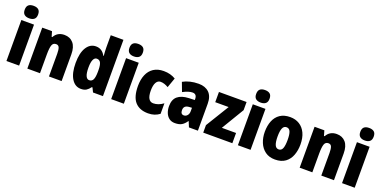

<svg xmlns="http://www.w3.org/2000/svg" viewBox="-15 -1601 4844 2436"><g transform="rotate(20 2407.0 -383.0)"><path d="M141 -776Q185 -776 208.5 -756Q232 -736 232 -691Q232 -647 208 -627Q184 -607 141 -607Q99 -607 75 -627Q51 -647 51 -691Q51 -736 74 -756Q97 -776 141 -776ZM227 -553V0H56V-553Z M636 -563Q712 -563 756.5 -511.5Q801 -460 801 -360V0H630V-306Q630 -361 619 -389Q608 -417 576 -417Q536 -417 522.5 -378.5Q509 -340 509 -250V0H338V-553H470L490 -484H499Q542 -563 636 -563Z M1063 10Q983 10 936 -66Q889 -142 889 -277Q889 -413 936 -488Q983 -563 1062 -563Q1105 -563 1136 -542.5Q1167 -522 1189 -482H1194Q1191 -515 1189.5 -544.5Q1188 -574 1188 -595V-760H1359V0H1225L1196 -59H1188Q1163 -25 1135.5 -7.5Q1108 10 1063 10ZM1124 -130Q1161 -130 1176.5 -161.5Q1192 -193 1193 -263V-290Q1193 -356 1177.5 -388Q1162 -420 1124 -420Q1095 -420 1078.5 -384.5Q1062 -349 1062 -278Q1062 -202 1078.5 -166Q1095 -130 1124 -130Z M1555 -776Q1599 -776 1622.5 -756Q1646 -736 1646 -691Q1646 -647 1622 -627Q1598 -607 1555 -607Q1513 -607 1489 -627Q1465 -647 1465 -691Q1465 -736 1488 -756Q1511 -776 1555 -776ZM1641 -553V0H1470V-553Z M1970 10Q1854 10 1793 -58.5Q1732 -127 1732 -274Q1732 -361 1759.5 -426Q1787 -491 1841.5 -527Q1896 -563 1977 -563Q2024 -563 2063.5 -552.5Q2103 -542 2138 -521L2091 -388Q2064 -404 2038 -412.5Q2012 -421 1985 -421Q1948 -421 1926.5 -383.5Q1905 -346 1905 -274Q1905 -202 1926.5 -167Q1948 -132 1988 -132Q2057 -132 2123 -181V-39Q2091 -15 2053.5 -2.5Q2016 10 1970 10Z M2449 -563Q2538 -563 2589.5 -513Q2641 -463 2641 -363V0H2520L2490 -73H2486Q2457 -30 2423 -10Q2389 10 2332 10Q2285 10 2253.5 -14Q2222 -38 2206 -78.5Q2190 -119 2190 -169Q2190 -258 2242 -301.5Q2294 -345 2393 -349L2471 -352V-364Q2471 -432 2413 -432Q2361 -432 2284 -391L2238 -513Q2281 -537 2334 -550Q2387 -563 2449 -563ZM2437 -245Q2362 -242 2362 -177Q2362 -121 2406 -121Q2433 -121 2452 -143Q2471 -165 2471 -200V-247Z M3106 0H2713V-101L2905 -415H2724V-553H3097V-443L2914 -138H3106Z M3266 -776Q3310 -776 3333.5 -756Q3357 -736 3357 -691Q3357 -647 3333 -627Q3309 -607 3266 -607Q3224 -607 3200 -627Q3176 -647 3176 -691Q3176 -736 3199 -756Q3222 -776 3266 -776ZM3352 -553V0H3181V-553Z M3924 -278Q3924 -201 3899.5 -135Q3875 -69 3821.5 -29.5Q3768 10 3683 10Q3604 10 3550.5 -29Q3497 -68 3470 -133.5Q3443 -199 3443 -278Q3443 -361 3469 -425.5Q3495 -490 3549 -526.5Q3603 -563 3685 -563Q3756 -563 3810 -529.5Q3864 -496 3894 -432.5Q3924 -369 3924 -278ZM3616 -277Q3616 -203 3632 -165Q3648 -127 3684 -127Q3721 -127 3736 -165Q3751 -203 3751 -278Q3751 -352 3736 -389Q3721 -426 3684 -426Q3648 -426 3632 -389Q3616 -352 3616 -277Z M4313 -563Q4389 -563 4433.5 -511.5Q4478 -460 4478 -360V0H4307V-306Q4307 -361 4296 -389Q4285 -417 4253 -417Q4213 -417 4199.5 -378.5Q4186 -340 4186 -250V0H4015V-553H4147L4167 -484H4176Q4219 -563 4313 -563Z M4672 -776Q4716 -776 4739.5 -756Q4763 -736 4763 -691Q4763 -647 4739 -627Q4715 -607 4672 -607Q4630 -607 4606 -627Q4582 -647 4582 -691Q4582 -736 4605 -756Q4628 -776 4672 -776ZM4758 -553V0H4587V-553Z"/></g></svg>

Font: Noto Sans Lao Looped Condensed Black
Style: Regular
Weight: 900
Width: 3
Designer: Mark Frömberg, Ben Mitchell
Foundry: The Fontpad Ltd
Version: Version 1.002; ttfautohint (v1.8.4.7-5d5b)